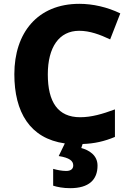

<svg xmlns="http://www.w3.org/2000/svg" viewBox="-20 -744 683 1004"><path d="M490 122C490 67 445 41 405 30L412 9C474 7 526 -5 581 -28V-172C516 -148 459 -131 399 -131C283 -131 230 -210 230 -355C230 -497 289 -583 394 -583C450 -583 503 -563 556 -538L609 -674C541 -707 465 -724 395 -724C176 -724 55 -572 55 -356C55 -158 136 -20 319 6L287 72C343 81 363 97 363 121C363 141 348 150 326 150C305 150 279 145 258 139V227C280 234 310 240 347 240C445 240 490 196 490 122Z"/></svg>

Font: Noto Sans Gurmukhi ExtraBold
Style: Regular
Weight: 800
Designer: Jelle Bosma - Monotype Design Team
Foundry: Monotype Imaging Inc.
Version: Version 2.004